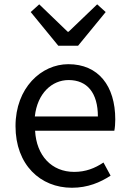

<svg xmlns="http://www.w3.org/2000/svg" viewBox="-20 -853 594 886"><path d="M311.7 13.4C385 13.4 442.9 -11.4 490.3 -42.5L457.5 -103.1C417.1 -76.1 374.9 -59.8 322.3 -59.8C218.6 -59.8 148.1 -134.5 141.9 -249.7H507.6C510.4 -263.7 511.9 -282.5 511.9 -301.7C511.9 -457.3 433.7 -556.8 295.4 -556.8C170.6 -556.8 51.6 -447.7 51.6 -271C51.6 -92.3 166.6 13.4 311.7 13.4ZM140.7 -315.5C152.1 -422.7 220.1 -483.6 296.5 -483.6C382.3 -483.6 431.7 -424.5 431.7 -315.5ZM248.9 -642.1H340.4L467.7 -797.4L428.4 -833L296.6 -706.6H292.2L161 -833L121.7 -797.4Z"/></svg>

Font: Source Han Sans JP VF
Style: Regular
Weight: 250
Designer: Ryoko NISHIZUKA 西塚涼子 (kana, bopomofo & ideographs); Paul D. Hunt (Latin, Greek & Cyrillic); Sandoll Communications 산돌커뮤니
Foundry: Adobe
Version: Version 2.004;hotconv 1.0.118;makeotfexe 2.5.65603